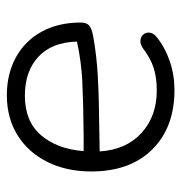

<svg xmlns="http://www.w3.org/2000/svg" viewBox="-4 -530 542 575"><g transform="rotate(-90 267.5 -243.0)"><path d="M41 -241Q41 -316 70 -373.5Q99 -431 150.5 -462.5Q202 -494 269 -494Q333 -494 382.5 -467Q432 -440 459.5 -390Q487 -340 487 -273Q487 -255 478 -247.5Q469 -240 449 -236Q389 -225 325 -221.5Q261 -218 157 -217L101 -216Q106 -137 156 -91Q206 -45 284 -45Q322 -45 351.5 -54.5Q381 -64 412 -88Q423 -94 431 -94Q442 -94 449.5 -87Q457 -80 457 -69Q457 -56 443 -45Q412 -20 371 -6Q330 8 285 8Q173 8 107 -58.5Q41 -125 41 -241ZM148 -264Q250 -265 310.5 -268Q371 -271 430 -284Q428 -359 384.5 -399.5Q341 -440 268 -440Q191 -440 149.5 -391.5Q108 -343 102 -264Z"/></g></svg>

Font: SN Pro Light
Style: Regular
Weight: 300
Designer: Tobias Whetton
Foundry: Supernotes
Version: Version 1.002